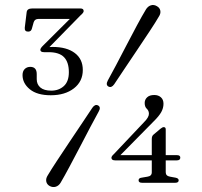

<svg xmlns="http://www.w3.org/2000/svg" viewBox="-20 -734 812 771"><path d="M589.5 -176Q589.5 -188 596.5 -193.5L625 -217.5Q632.5 -223.5 637.5 -223.5Q645.5 -223.5 645.5 -214.5V-111H690.5Q704 -111 704 -101Q704 -90 690 -90H645.5V-42Q645.5 -27.5 663 -24.5L685 -20.5Q697.5 -18 697.5 -10Q697.5 0 683.5 0H550.5Q536.5 0 536.5 -10Q536.5 -19 548.5 -20.5L572 -24.5Q589.5 -27 589.5 -42V-90H442.5Q427.5 -90 427.5 -100.5Q427.5 -106.5 437 -115L558.5 -243.5Q578 -263 578 -277Q578 -289.5 569.5 -297.2Q561 -305 561 -320.5Q561 -334 570.8 -343.2Q580.5 -352.5 599.5 -352.5Q616 -352.5 626.2 -343.2Q636.5 -334 636.5 -317.5Q636.5 -300 627.5 -283.8Q618.5 -267.5 596.5 -246L463.5 -111H589.5ZM438.5 -395.5Q427.5 -380 415.5 -386.5Q403.5 -393 413 -411Q426 -434.5 445.8 -471.8Q465.5 -509 487.2 -551Q509 -593 529.8 -631.8Q550.5 -670.5 566 -696Q573.5 -708.5 585.5 -712.5Q597.5 -716.5 609.5 -709.5Q621.5 -703 623.8 -691.2Q626 -679.5 618 -667.5Q605 -645 581.2 -609Q557.5 -573 530.2 -532.5Q503 -492 478.5 -455.5Q454 -419 438.5 -395.5ZM351 -301.5Q362 -317 374 -310.5Q386.5 -303.5 376 -285.5Q363 -262.5 343.5 -225.2Q324 -188 302 -145.8Q280 -103.5 259.2 -64.8Q238.5 -26 223.5 -0.5Q216 12 204 15.8Q192 19.5 179.5 13Q168 6.5 165.8 -5.2Q163.5 -17 171.5 -29.5Q184.5 -51.5 208.2 -87.5Q232 -123.5 259 -164Q286 -204.5 310.8 -241.2Q335.5 -278 351 -301.5ZM312.5 -453Q312.5 -407 276.8 -379.2Q241 -351.5 184 -351.5Q129 -351.5 99.8 -375.5Q70.5 -399.5 70.5 -432.5Q70.5 -448 79.2 -456.8Q88 -465.5 101.5 -465.5Q127.5 -465.5 127.5 -436.5V-416Q127.5 -395 142.2 -382.5Q157 -370 186 -370Q216 -370 236.2 -388.2Q256.5 -406.5 256.5 -444Q256.5 -484.5 237 -504.5Q217.5 -524.5 175 -524.5H157Q142 -524.5 142 -534Q142 -540.5 153.5 -551.5L260.5 -658H134.5Q119 -658 115 -644L108 -619Q105 -607 93 -607Q78 -607 79.5 -623L87 -684.5Q88.5 -700 109 -700H303Q316 -700 316 -689.5Q316 -683 303.5 -672.5L178.5 -545Q185 -545.5 191.5 -545.5Q248 -545.5 280.2 -521.2Q312.5 -497 312.5 -453Z"/></svg>

Font: Fraunces 9pt Light
Style: Regular
Weight: 300
Version: Version 1.000;[0bf87f6ff]